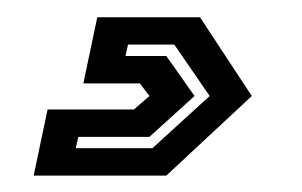

<svg xmlns="http://www.w3.org/2000/svg" viewBox="-20 -34 359 228"><path d="M20 174.5 36.5 96H139L157.5 80L146 65H79L95.5 -13.5H217.5L279 80L177.5 174.5ZM70 142H161L229 80L187 19H132L129 32.5H177.5L211 80L157.5 128.5H73Z"/></svg>

Font: Tourney Expanded Regular
Style: Bold Italic
Weight: 700
Width: 7
Italic angle: -12°
Designer: Tyler Finck
Foundry: Etcetera Type Co
Version: Version 1.010; ttfautohint (v1.8.3)